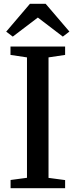

<svg xmlns="http://www.w3.org/2000/svg" viewBox="-20 -987 396 1007"><path d="M121.5 -54.5V-686L35 -699V-743H321.5V-699L234.5 -686V-54L321.5 -42.5V0H35.5V-43ZM47 -795 12.5 -821 137 -967H219.5L344 -821.5L309.5 -795L178.5 -895Z"/></svg>

Font: Merriweather 48pt Medium
Style: Regular
Weight: 500
Version: Version 2.100